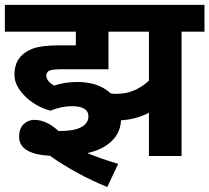

<svg xmlns="http://www.w3.org/2000/svg" viewBox="-20 -642 861 790"><path d="M460 -255.9Q534.2 -255.9 592.8 -310.1V-511.7H426.3V-356.9H227.5Q186.5 -356.4 178.7 -348.6Q170.9 -340.8 170.4 -333Q170.4 -307.6 202.6 -290Q248 -304.7 298.3 -304.7Q385.3 -304.7 436 -257.3Q447.3 -255.9 460 -255.9ZM58.6 -79.1Q58.6 -113.3 77.1 -130.9Q95.7 -148.4 120.6 -148.9Q170.9 -148.9 220.7 -103H227.1Q285.2 -103 314.5 -119.1Q343.8 -135.3 343.8 -163.1Q343.8 -205.1 275.4 -205.1Q233.9 -205.1 187 -186.5Q124 -204.6 82 -247.1Q40 -289.6 39.6 -332Q39.1 -375 58.6 -401.4Q78.1 -427.7 113.3 -441.4Q148.4 -455.1 224.6 -455.6H292V-511.7H0V-622.1H821.3V-511.7H727.1V0H592.8V-178.2Q541.5 -150.9 478 -147Q475.6 -95.7 438.5 -60.5Q401.4 -25.4 339.4 -12.2Q397.5 12.2 466.3 32.2L421.4 127.4Q298.3 77.6 185.1 -1Q58.6 -8.3 58.6 -79.1Z"/></svg>

Font: NotoSans-Bold
Style: Bold
Weight: 700
Designer: Monotype Design team
Foundry: Monotype Imaging Inc.
Version: Version 1.04